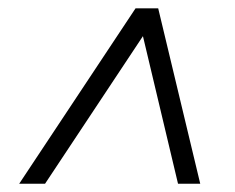

<svg xmlns="http://www.w3.org/2000/svg" viewBox="-20 -567 567 464"><path d="M362.3 -546.9 463.9 -123H410.2L316.4 -517.6H350.6L88.9 -123H26.4L307.6 -546.9Z"/></svg>

Font: Crimson Pro ExtraLight Light
Style: Italic
Weight: 300
Italic angle: -12°
Version: Version 1.002